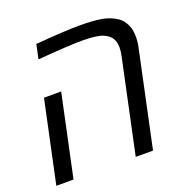

<svg xmlns="http://www.w3.org/2000/svg" viewBox="-117 -751 843 861"><g transform="rotate(-20 305.0 -320.0)"><path d="M486.8 -485.8Q486.8 -515.1 474.4 -532.7Q461.9 -550.3 436.5 -560.5Q407.2 -572.3 336.9 -572.3Q275.4 -572.3 127 -560.1L141.6 -628.4Q280.3 -640.1 349.6 -640.1Q417.5 -640.1 458.3 -632.6Q499 -625 530.3 -603Q557.1 -582.5 568.4 -544.4Q572.3 -526.4 572.3 -506.8Q572.3 -478.5 564.9 -447.8L469.7 0H387.2L482.4 -447.8Q486.8 -469.2 486.8 -485.8ZM91.3 -390.1H173.3L90.3 0H8.3Z"/></g></svg>

Font: Viking Open Sans
Style: Italic
Weight: 400
Italic angle: -12°
Foundry: Ascender Corporation
Version: Version 2.000